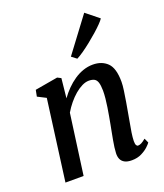

<svg xmlns="http://www.w3.org/2000/svg" viewBox="-156 -960 919 1074"><g transform="rotate(-20 304.0 -423.5)"><path d="M216.5 -441Q235.5 -467.5 258.2 -490.5Q281 -513.5 306.8 -531Q332.5 -548.5 360.8 -558.2Q389 -568 418.5 -568Q472 -568 504.8 -536Q537.5 -504 537.5 -422.5Q537.5 -402 533 -371Q528.5 -340 523 -307Q517.5 -274 512.5 -247Q508.5 -222 503 -193.2Q497.5 -164.5 493.2 -136.8Q489 -109 488.5 -87.5Q488.5 -70 492.5 -62.8Q496.5 -55.5 503 -55.5Q512.5 -55.5 523.2 -61Q534 -66.5 549.5 -79.5L562 -52.5Q558.5 -46 542.5 -30.8Q526.5 -15.5 501.2 -2.8Q476 10 442.5 10Q415.5 10 399.8 1.2Q384 -7.5 377.5 -22.8Q371 -38 372 -58Q372.5 -72.5 375 -91.8Q377.5 -111 381.5 -133Q385.5 -155 389.8 -177.2Q394 -199.5 398 -220Q402 -241 406.2 -265Q410.5 -289 414.5 -314.8Q418.5 -340.5 421 -365.2Q423.5 -390 423.5 -412Q423 -443.5 417.5 -460.5Q412 -477.5 399.8 -484.2Q387.5 -491 367 -491Q348 -491 326.5 -480.5Q305 -470 283.5 -451.8Q262 -433.5 242.2 -409.5Q222.5 -385.5 207 -359L158 0H50L114 -481L64 -506.5L71.5 -544.5L207 -568L228.5 -557ZM319.5 -651.5 473.5 -857 550 -795.5Q544.5 -786 527.8 -768.8Q511 -751.5 487.8 -731Q464.5 -710.5 439.2 -690.2Q414 -670 390.2 -653.5Q366.5 -637 349.5 -628.5Z"/></g></svg>

Font: Merriweather Medium
Style: Italic
Weight: 500
Italic angle: -7.8°
Version: Version 2.101